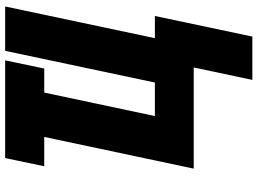

<svg xmlns="http://www.w3.org/2000/svg" viewBox="-144 -610 976 727"><g transform="rotate(-90 343.5 -246.0)"><path d="M405 222H569L647 -147H563L683 -714H515L395 -147H268L357 -566H448L479 -714H109L78 -566H189L69 0H452Z"/></g></svg>

Font: Noto Sans UI Condensed Black
Style: Italic
Weight: 900
Width: 3
Italic angle: -192°
Designer: Monotype Design Team
Foundry: Monotype Imaging Inc.
Version: Version 1.901